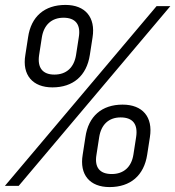

<svg xmlns="http://www.w3.org/2000/svg" viewBox="-42 -755 712 780"><path d="M171 -400C255 -400 310 -447 323 -532L334 -603C347 -685 304 -735 224 -735C139 -735 84 -688 72 -603L61 -532C47 -450 91 -400 171 -400ZM-22 0H34L650 -730H594ZM179 -452C131 -452 109 -480 117 -532L128 -603C136 -654 168 -683 216 -683C265 -683 287 -655 278 -603L267 -532C259 -481 228 -452 179 -452ZM403 5C488 5 543 -42 556 -127L567 -198C580 -280 537 -330 456 -330C372 -330 317 -283 305 -198L294 -127C280 -45 323 5 403 5ZM412 -48C363 -48 341 -75 350 -127L361 -198C369 -249 400 -278 448 -278C498 -278 519 -250 511 -198L500 -127C492 -76 460 -48 412 -48Z"/></svg>

Font: JetBrains Mono ExtraLight
Style: Italic
Weight: 240
Italic angle: -9°
Monospace: yes
Designer: Philipp Nurullin, Konstantin Bulenkov
Foundry: JetBrains
Version: Version 2.305